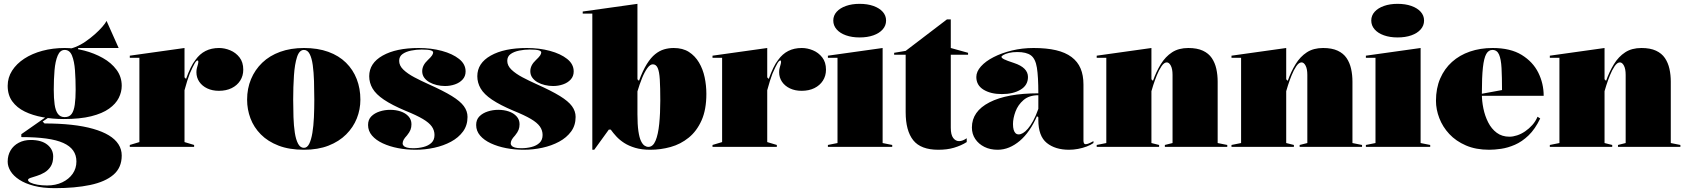

<svg xmlns="http://www.w3.org/2000/svg" viewBox="-20 -765 8782 1000"><path d="M265 215Q203 215 157 203Q111 191 80.5 171Q50 151 35 126.5Q20 102 20 77Q20 44 35 18.5Q50 -7 77.5 -21.5Q105 -36 140 -36Q196 -36 226.5 -11.5Q257 13 257 50Q257 82 244 102Q231 122 211.5 133.5Q192 145 172 151Q152 157 139 161.5Q126 166 126 172Q126 180 139.5 186.5Q153 193 175.5 197Q198 201 225 201Q270 201 304.5 184.5Q339 168 358.5 140Q378 112 378 76Q378 43 361 19Q344 -5 309.5 -20.5Q275 -36 220.5 -43.5Q166 -51 91 -51V-66L227 -161L236 -155L202 -132L212 -122Q289 -122 352.5 -115Q416 -108 465 -94Q514 -80 547 -60Q580 -40 597 -13.5Q614 13 614 45Q614 108 571 145Q528 182 449.5 198.5Q371 215 265 215ZM312 -145Q255 -145 202.5 -154.5Q150 -164 109 -184Q68 -204 44 -237Q20 -270 20 -318Q20 -361 43 -397Q66 -433 106.5 -459.5Q147 -486 201 -500.5Q255 -515 317 -515Q367 -515 419 -501.5Q471 -488 515.5 -463Q560 -438 587 -401.5Q614 -365 614 -318Q614 -286 598.5 -255Q583 -224 548 -199Q513 -174 455 -159.5Q397 -145 312 -145ZM317 -155Q341 -155 353 -171.5Q365 -188 369.5 -220Q374 -252 374 -298Q374 -352 370.5 -399Q367 -446 355 -475.5Q343 -505 317 -505Q293 -505 280.5 -475.5Q268 -446 264 -399Q260 -352 260 -298Q260 -253 264.5 -221Q269 -189 281.5 -172Q294 -155 317 -155ZM387 -495 320 -509Q345 -509 372.5 -520Q400 -531 426 -549Q452 -567 474.5 -587Q497 -607 513 -625.5Q529 -644 535 -656L598 -515H387Z M656 0V-10L706 -25V-464H656V-475L941 -515V-362L949 -354Q960 -385 972.5 -411Q985 -437 998 -453Q1020 -484 1050.5 -499.5Q1081 -515 1121 -515Q1150 -515 1179 -503Q1208 -491 1227.5 -466Q1247 -441 1247 -402Q1247 -370 1231 -345Q1215 -320 1186.5 -306Q1158 -292 1120 -292Q1086 -292 1059.5 -304.5Q1033 -317 1018 -339Q1003 -361 1003 -389Q1003 -401 1005.5 -410.5Q1008 -420 1010.5 -428.5Q1013 -437 1013 -443Q1013 -450 1009 -450Q1003 -450 994 -435Q985 -420 968 -381Q962 -366 955 -343.5Q948 -321 941 -295V-25L991 -10V0Z M1563 -515Q1635 -515 1690 -495Q1745 -475 1782 -438.5Q1819 -402 1838 -353Q1857 -304 1857 -246Q1857 -195 1838.5 -148.5Q1820 -102 1783 -65Q1746 -28 1691 -6.5Q1636 15 1563 15Q1487 15 1431 -6.5Q1375 -28 1338.5 -65Q1302 -102 1284.5 -148.5Q1267 -195 1267 -246Q1267 -304 1287.5 -353Q1308 -402 1346 -438.5Q1384 -475 1439 -495Q1494 -515 1563 -515ZM1563 -505Q1539 -505 1527 -468Q1515 -431 1511 -372Q1507 -313 1507 -246Q1507 -200 1508.5 -155Q1510 -110 1515.5 -74Q1521 -38 1532.5 -16.5Q1544 5 1563 5Q1580 5 1590.5 -16Q1601 -37 1607 -73Q1613 -109 1615 -154Q1617 -199 1617 -246Q1617 -296 1615.5 -342.5Q1614 -389 1609 -425.5Q1604 -462 1593 -483.5Q1582 -505 1563 -505Z M2144 15Q2097 15 2053 6.5Q2009 -2 1973.5 -18.5Q1938 -35 1917.5 -59Q1897 -83 1897 -114Q1897 -142 1914 -159Q1931 -176 1957.5 -184.5Q1984 -193 2012 -193Q2042 -193 2067 -184.5Q2092 -176 2107.5 -159Q2123 -142 2123 -118Q2123 -102 2118 -89Q2113 -76 2100 -60Q2087 -46 2082 -36.5Q2077 -27 2077 -17Q2077 -12 2082 -6Q2087 0 2099 3.5Q2111 7 2132 7Q2160 7 2185.5 0.5Q2211 -6 2227 -21Q2243 -36 2243 -62Q2243 -86 2229 -106Q2215 -126 2182 -145.5Q2149 -165 2092 -188Q2021 -218 1979.5 -246Q1938 -274 1920.5 -304Q1903 -334 1903 -368Q1903 -436 1973 -475.5Q2043 -515 2161 -515Q2226 -515 2281.5 -500Q2337 -485 2371 -458Q2405 -431 2405 -393Q2405 -368 2389.5 -351Q2374 -334 2349.5 -325.5Q2325 -317 2298 -317Q2276 -317 2255 -322Q2234 -327 2217 -336.5Q2200 -346 2189.5 -360.5Q2179 -375 2179 -394Q2179 -425 2208 -452Q2224 -467 2230 -476Q2236 -485 2236 -492Q2236 -495 2233 -498Q2230 -501 2223 -503Q2216 -505 2204.5 -506Q2193 -507 2176 -507Q2148 -507 2121 -501.5Q2094 -496 2076.5 -483.5Q2059 -471 2059 -448Q2059 -423 2081 -402Q2103 -381 2138 -362.5Q2173 -344 2213 -326Q2289 -292 2333 -265Q2377 -238 2396 -212Q2415 -186 2415 -156Q2415 -112 2391.5 -80Q2368 -48 2329 -27Q2290 -6 2242 4.5Q2194 15 2144 15Z M2707 15Q2660 15 2616 6.5Q2572 -2 2536.5 -18.5Q2501 -35 2480.5 -59Q2460 -83 2460 -114Q2460 -142 2477 -159Q2494 -176 2520.5 -184.5Q2547 -193 2575 -193Q2605 -193 2630 -184.5Q2655 -176 2670.5 -159Q2686 -142 2686 -118Q2686 -102 2681 -89Q2676 -76 2663 -60Q2650 -46 2645 -36.5Q2640 -27 2640 -17Q2640 -12 2645 -6Q2650 0 2662 3.5Q2674 7 2695 7Q2723 7 2748.5 0.5Q2774 -6 2790 -21Q2806 -36 2806 -62Q2806 -86 2792 -106Q2778 -126 2745 -145.5Q2712 -165 2655 -188Q2584 -218 2542.5 -246Q2501 -274 2483.5 -304Q2466 -334 2466 -368Q2466 -436 2536 -475.5Q2606 -515 2724 -515Q2789 -515 2844.5 -500Q2900 -485 2934 -458Q2968 -431 2968 -393Q2968 -368 2952.5 -351Q2937 -334 2912.5 -325.5Q2888 -317 2861 -317Q2839 -317 2818 -322Q2797 -327 2780 -336.5Q2763 -346 2752.5 -360.5Q2742 -375 2742 -394Q2742 -425 2771 -452Q2787 -467 2793 -476Q2799 -485 2799 -492Q2799 -495 2796 -498Q2793 -501 2786 -503Q2779 -505 2767.5 -506Q2756 -507 2739 -507Q2711 -507 2684 -501.5Q2657 -496 2639.5 -483.5Q2622 -471 2622 -448Q2622 -423 2644 -402Q2666 -381 2701 -362.5Q2736 -344 2776 -326Q2852 -292 2896 -265Q2940 -238 2959 -212Q2978 -186 2978 -156Q2978 -112 2954.5 -80Q2931 -48 2892 -27Q2853 -6 2805 4.5Q2757 15 2707 15Z M3065 15V-694H3015V-705L3300 -745V-352L3308 -344Q3328 -398 3349 -431.5Q3370 -465 3392.5 -483Q3415 -501 3439 -508Q3463 -515 3489 -515Q3536 -515 3568 -494.5Q3600 -474 3620.5 -439.5Q3641 -405 3650 -362.5Q3659 -320 3659 -276Q3659 -194 3634 -138Q3609 -82 3567 -48Q3525 -14 3473 0.5Q3421 15 3367 15Q3322 15 3288.5 5Q3255 -5 3231 -20.5Q3207 -36 3190 -54.5Q3173 -73 3161 -90H3151L3075 15ZM3357 0Q3381 0 3394.5 -32.5Q3408 -65 3413.5 -120Q3419 -175 3419 -241Q3419 -309 3416.5 -350.5Q3414 -392 3405.5 -411Q3397 -430 3380 -430Q3366 -430 3351.5 -410Q3337 -390 3324 -358Q3311 -326 3300 -289V-170Q3300 -116 3305 -82Q3310 -48 3318.5 -30.5Q3327 -13 3337 -6.5Q3347 0 3357 0Z M3691 0V-10L3741 -25V-464H3691V-475L3976 -515V-362L3984 -354Q3995 -385 4007.5 -411Q4020 -437 4033 -453Q4055 -484 4085.5 -499.5Q4116 -515 4156 -515Q4185 -515 4214 -503Q4243 -491 4262.5 -466Q4282 -441 4282 -402Q4282 -370 4266 -345Q4250 -320 4221.5 -306Q4193 -292 4155 -292Q4121 -292 4094.5 -304.5Q4068 -317 4053 -339Q4038 -361 4038 -389Q4038 -401 4040.5 -410.5Q4043 -420 4045.5 -428.5Q4048 -437 4048 -443Q4048 -450 4044 -450Q4038 -450 4029 -435Q4020 -420 4003 -381Q3997 -366 3990 -343.5Q3983 -321 3976 -295V-25L4026 -10V0Z M4457 -570Q4417 -570 4386 -581Q4355 -592 4337.5 -612Q4320 -632 4320 -658Q4320 -684 4337.5 -703.5Q4355 -723 4386 -734Q4417 -745 4457 -745Q4498 -745 4529 -734Q4560 -723 4577.5 -703.5Q4595 -684 4595 -658Q4595 -632 4577.5 -612Q4560 -592 4529 -581Q4498 -570 4457 -570ZM4292 0V-10L4342 -20V-464H4292V-475L4577 -515V-20L4627 -10V0Z M4867 15Q4776 15 4736.5 -34.5Q4697 -84 4697 -181V-480H4637V-490L4697 -500L4912 -664H4932V-515L5022 -490V-480H4932V-100Q4932 -63 4944.5 -46.5Q4957 -30 4975 -30Q4985 -30 4995 -34Q5005 -38 5015 -45V-25Q5001 -16 4984 -8.5Q4967 -1 4948.5 4.5Q4930 10 4909.5 12.5Q4889 15 4867 15Z M5363 -515Q5431 -515 5480 -503.5Q5529 -492 5561 -468Q5593 -444 5608 -408.5Q5623 -373 5623 -325V-32Q5623 -25 5625.5 -19.5Q5628 -14 5635 -14Q5641 -14 5651 -18Q5661 -22 5675 -30V-20Q5661 -10 5640 -2Q5619 6 5595 10.5Q5571 15 5548 15Q5476 15 5432 -20.5Q5388 -56 5388 -140Q5388 -142 5388 -143.5Q5388 -145 5388 -147.5Q5388 -150 5388 -154L5381 -160Q5363 -119 5340.5 -86.5Q5318 -54 5291.5 -31.5Q5265 -9 5236 3Q5207 15 5176 15Q5137 15 5107 0Q5077 -15 5059.5 -41Q5042 -67 5042 -101Q5042 -185 5133.5 -232Q5225 -279 5388 -279Q5388 -366 5380.5 -412.5Q5373 -459 5349.5 -476.5Q5326 -494 5278 -494Q5254 -494 5235.5 -489.5Q5217 -485 5206.5 -479Q5196 -473 5196 -469Q5196 -463 5210 -456Q5224 -449 5261 -437Q5334 -413 5334 -364Q5334 -321 5295.5 -298Q5257 -275 5198 -275Q5140 -275 5102.5 -298Q5065 -321 5065 -364Q5065 -392 5089 -419Q5113 -446 5155 -467.5Q5197 -489 5250.5 -502Q5304 -515 5363 -515ZM5388 -269Q5340 -269 5311 -244Q5282 -219 5269 -184Q5256 -149 5256 -119Q5256 -101 5259.5 -89Q5263 -77 5269.5 -71Q5276 -65 5286 -65Q5296 -65 5308 -72Q5320 -79 5333.5 -94.5Q5347 -110 5361 -135.5Q5375 -161 5388 -198Z M6372 -10V0H6047V-10L6087 -20V-375Q6087 -406 6078 -423Q6069 -440 6057 -440Q6043 -440 6029.5 -420Q6016 -400 6005 -372.5Q5994 -345 5986.5 -321.5Q5979 -298 5977 -290V-20L6017 -10V0H5692V-10L5742 -20V-464H5692V-475L5977 -515V-352L5985 -344Q6002 -392 6026 -431Q6050 -470 6084.5 -492.5Q6119 -515 6169 -515Q6215 -515 6245 -501Q6275 -487 6291.5 -462.5Q6308 -438 6315 -406.5Q6322 -375 6322 -340V-20Z M7074 -10V0H6749V-10L6789 -20V-375Q6789 -406 6780 -423Q6771 -440 6759 -440Q6745 -440 6731.5 -420Q6718 -400 6707 -372.5Q6696 -345 6688.5 -321.5Q6681 -298 6679 -290V-20L6719 -10V0H6394V-10L6444 -20V-464H6394V-475L6679 -515V-352L6687 -344Q6704 -392 6728 -431Q6752 -470 6786.5 -492.5Q6821 -515 6871 -515Q6917 -515 6947 -501Q6977 -487 6993.5 -462.5Q7010 -438 7017 -406.5Q7024 -375 7024 -340V-20Z M7259 -570Q7219 -570 7188 -581Q7157 -592 7139.5 -612Q7122 -632 7122 -658Q7122 -684 7139.5 -703.5Q7157 -723 7188 -734Q7219 -745 7259 -745Q7300 -745 7331 -734Q7362 -723 7379.5 -703.5Q7397 -684 7397 -658Q7397 -632 7379.5 -612Q7362 -592 7331 -581Q7300 -570 7259 -570ZM7094 0V-10L7144 -20V-464H7094V-475L7379 -515V-20L7429 -10V0Z M7754 -515Q7847 -515 7905.5 -479Q7964 -443 7992 -386.5Q8020 -330 8020 -266H7694V-276L7803 -296Q7803 -364 7800.5 -410.5Q7798 -457 7787.5 -481Q7777 -505 7753 -505Q7733 -505 7721 -484Q7709 -463 7703.5 -413.5Q7698 -364 7698 -276Q7698 -239 7706 -200Q7714 -161 7731 -127.5Q7748 -94 7775.5 -73.5Q7803 -53 7842 -53Q7860 -53 7881.5 -60Q7903 -67 7923.5 -81Q7944 -95 7961 -114Q7978 -133 7988 -157L8002 -148Q7975 -92 7941 -59.5Q7907 -27 7870 -11Q7833 5 7798.5 10Q7764 15 7736 15Q7667 15 7615 -7.5Q7563 -30 7528.5 -67Q7494 -104 7476.5 -149.5Q7459 -195 7459 -240Q7459 -305 7481 -356Q7503 -407 7542.5 -442.5Q7582 -478 7636 -496.5Q7690 -515 7754 -515Z M8732 -10V0H8407V-10L8447 -20V-375Q8447 -406 8438 -423Q8429 -440 8417 -440Q8403 -440 8389.5 -420Q8376 -400 8365 -372.5Q8354 -345 8346.5 -321.5Q8339 -298 8337 -290V-20L8377 -10V0H8052V-10L8102 -20V-464H8052V-475L8337 -515V-352L8345 -344Q8362 -392 8386 -431Q8410 -470 8444.5 -492.5Q8479 -515 8529 -515Q8575 -515 8605 -501Q8635 -487 8651.5 -462.5Q8668 -438 8675 -406.5Q8682 -375 8682 -340V-20Z"/></svg>

Font: Kalnia
Style: Bold
Weight: 700
Designer: Frida Medrano
Foundry: Frida Medrano
Version: Version 1.105